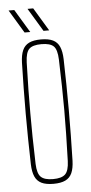

<svg xmlns="http://www.w3.org/2000/svg" viewBox="-54 -770 385 808"><g transform="rotate(-5 139.0 -366.5)"><path d="M139 5Q107.5 5 88.5 -4.2Q69.5 -13.5 60.8 -33.2Q52 -53 51 -85Q49.5 -138.5 48.8 -192.2Q48 -246 48 -299.5Q48 -353 48.8 -406.8Q49.5 -460.5 51 -514Q52 -546.5 60.8 -566.5Q69.5 -586.5 88.5 -595.8Q107.5 -605 139 -605Q170.5 -605 189.5 -595.8Q208.5 -586.5 217.2 -566.5Q226 -546.5 227 -514Q228.5 -460.5 229.2 -406.8Q230 -353 230 -299.5Q230 -246 229.2 -192.2Q228.5 -138.5 227 -85Q226 -53 217.2 -33.2Q208.5 -13.5 189.5 -4.2Q170.5 5 139 5ZM139 -15Q175 -15 190.2 -29.5Q205.5 -44 207 -85Q209 -148.5 210 -200Q211 -251.5 211 -299.5Q211 -347.5 210 -399Q209 -450.5 207 -514Q205.5 -556 190.8 -570.5Q176 -585 139 -585Q102.5 -585 87.5 -570.5Q72.5 -556 71 -514Q69 -450.5 68.2 -399Q67.5 -347.5 67.5 -299.5Q67.5 -251.5 68.2 -200Q69 -148.5 71 -85Q72.5 -44 87.8 -29.5Q103 -15 139 -15ZM153 -640 94 -738H118L177 -640ZM73 -640 14 -738H38L97 -640Z"/></g></svg>

Font: Big Shoulders Display SC Thin
Style: Regular
Weight: 100
Designer: Patric King
Foundry: XO Type Co
Version: Version 2.002